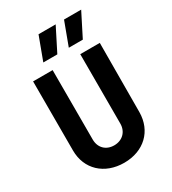

<svg xmlns="http://www.w3.org/2000/svg" viewBox="-223 -1048 1050 1174"><g transform="rotate(-30 302.5 -461.5)"><path d="M302 10C441 10 535 -80 536 -212L538 -700H400V-210C400 -152 359 -113 302 -113C244 -113 205 -152 205 -210V-700H67V-212C67 -80 163 10 302 10ZM359 -769H458L541 -933H420ZM179 -769H278L361 -933H240Z"/></g></svg>

Font: Finlandica SemiBold
Style: Regular
Weight: 600
Designer: Niklas Ekholm, Juho Hiilivirta, Jaakko Suomalainen
Foundry: Helsinki Type Studio
Version: Version 2.000;Glyphs 3.2 (3202)